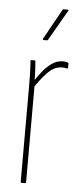

<svg xmlns="http://www.w3.org/2000/svg" viewBox="-51 -717 326 747"><g transform="rotate(5 112.0 -343.5)"><path d="M62 0Q59 0 59 -4V-368Q59 -395 58.5 -422.5Q58 -450 56 -474Q55 -479 59 -479H72Q75 -479 75 -475Q77 -452 78 -426.5Q79 -401 79 -387L80 -383V-4Q80 0 76 0ZM74 -369 72 -394Q84 -412 100.5 -433.5Q117 -455 137.5 -470Q158 -485 182 -485Q194 -485 201 -482Q203 -481 203.5 -480.5Q204 -480 204 -477Q204 -473 204 -469.5Q204 -466 204 -463Q204 -458 199 -459Q196 -460 191 -460.5Q186 -461 180 -461Q150 -461 123 -432.5Q96 -404 74 -369ZM99 -561Q98 -561 97 -562.5Q96 -564 97 -566L162 -683Q164 -687 166 -687H182Q185 -687 186 -685.5Q187 -684 185 -682L117 -564Q116 -561 112 -561Z"/></g></svg>

Font: Sofia Sans Extra Condensed Thin
Style: Regular
Weight: 250
Version: Version 4.100